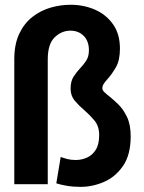

<svg xmlns="http://www.w3.org/2000/svg" viewBox="-20 -754 590 786"><path d="M310 11Q279.5 11 253.2 6.5Q227 2 210.5 -3.5L228.5 -111.5Q240.5 -107 255.5 -103Q270.5 -99 290 -99Q314 -99 336 -108.8Q358 -118.5 372 -140.8Q386 -163 386 -201Q386 -237.5 366.5 -260.8Q347 -284 324.5 -303.5Q303 -321.5 286 -341.8Q269 -362 269 -391Q269 -421.5 281.2 -440.2Q293.5 -459 308 -474.5Q322 -489 333 -505.8Q344 -522.5 344 -548.5Q344 -585.5 322.8 -607Q301.5 -628.5 268.5 -628.5Q232 -628.5 203.8 -601.2Q175.5 -574 175.5 -510.5V0H38.5V-511Q38.5 -573 58.8 -615.8Q79 -658.5 112.8 -684.8Q146.5 -711 187.2 -722.8Q228 -734.5 269 -734.5Q322 -734.5 368 -714.8Q414 -695 442.5 -655Q471 -615 471 -555Q471 -507.5 454.8 -479.2Q438.5 -451 422 -432.5Q412 -421.5 405.5 -412Q399 -402.5 399 -392.5Q399 -385 406.8 -377.2Q414.5 -369.5 427 -360Q444 -346.5 464.5 -326.5Q485 -306.5 500 -275Q515 -243.5 515 -196Q515 -120.5 483.8 -75Q452.5 -29.5 405.5 -9.2Q358.5 11 310 11Z"/></svg>

Font: Trispace SemiCondensed SemiBold
Style: Regular
Weight: 600
Width: 4
Designer: Tyler Finck
Foundry: Etcetera Type Company
Version: Version 1.210; ttfautohint (v1.8.3)